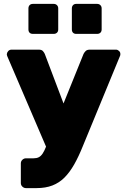

<svg xmlns="http://www.w3.org/2000/svg" viewBox="-20 -775 652 986"><path d="M113 191Q103 191 95 183.5Q87 176 87 165V64Q87 53 95 45.5Q103 38 113 38H152Q168 38 179 32.5Q190 27 199 13.5Q208 0 217 -23L409 -498Q413 -506 420 -513Q427 -520 441 -520H576Q584 -520 591 -513.5Q598 -507 598 -499Q598 -497 598 -494Q598 -491 596 -487L406 -26Q384 29 361 69.5Q338 110 311 137Q284 164 249 177.5Q214 191 168 191ZM222 -9 17 -487Q15 -493 15 -497Q16 -506 22.5 -513Q29 -520 39 -520H180Q194 -520 200.5 -512.5Q207 -505 210 -498L344 -144ZM371 -601Q361 -601 355 -607Q349 -613 349 -624V-732Q349 -742 355 -748.5Q361 -755 371 -755H479Q489 -755 495.5 -748.5Q502 -742 502 -732V-624Q502 -613 495.5 -607Q489 -601 479 -601ZM149 -601Q138 -601 132 -607Q126 -613 126 -624V-732Q126 -742 132 -748.5Q138 -755 149 -755H256Q266 -755 272.5 -748.5Q279 -742 279 -732V-624Q279 -613 272.5 -607Q266 -601 256 -601Z"/></svg>

Font: Rubik Light ExtraBold
Style: Regular
Weight: 800
Version: Version 2.104